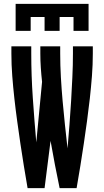

<svg xmlns="http://www.w3.org/2000/svg" viewBox="-20 -975 540 995"><path d="M377 0H289Q276 -61 264.5 -122Q253 -183 242 -245L211 0H123Q113 -58 103.5 -116Q94 -174 85.5 -232Q77 -290 69 -348Q61 -406 54.5 -464.5Q48 -523 43.5 -581.5Q39 -640 39 -698V-735H142V-698Q142 -583 150 -467.5Q158 -352 168 -237L198 -551Q194 -587 191.5 -624Q189 -661 189 -698V-735H292V-698Q292 -637 295.5 -575Q299 -513 304.5 -451.5Q310 -390 316.5 -328.5Q323 -267 330 -206Q335 -267 340 -328.5Q345 -390 348.5 -451.5Q352 -513 355 -575Q358 -637 358 -698V-735H461V-698Q461 -640 456.5 -581.5Q452 -523 445.5 -464.5Q439 -406 431 -348Q423 -290 414.5 -232Q406 -174 396.5 -116Q387 -58 377 0ZM61 -815V-955H439V-815H361V-887H289V-815H211V-887H139V-815Z"/></svg>

Font: Iosevka Custom
Style: Bold
Weight: 700
Monospace: yes
Designer: Belleve Invis
Foundry: Belleve Invis
Version: Version 30.3.3; ttfautohint (v1.8.3)